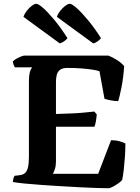

<svg xmlns="http://www.w3.org/2000/svg" viewBox="-20 -999 742 1019"><path d="M556 0Q535.5 0 496.2 -1.2Q457 -2.5 407 -5Q357 -7.5 303.8 -10.8Q250.5 -14 200.2 -17.5Q150 -21 110.2 -25Q70.5 -29 48.5 -33Q48.5 -43 51.5 -52.5Q54.5 -62 57.5 -66L86.5 -69.5Q104 -72 114 -81.8Q124 -91.5 128.8 -112.2Q133.5 -133 133.5 -167.5V-564.5Q133.5 -595 137.2 -611.2Q141 -627.5 145.8 -634.2Q150.5 -641 151 -641.5H59.5Q56 -646 52.5 -654.5Q49 -663 48 -673Q54 -679.5 66.2 -686.8Q78.5 -694 91.2 -699Q104 -704 109.5 -704H555Q577.5 -695.5 601.2 -680.2Q625 -665 639 -648Q634.5 -584 624.8 -535.5Q615 -487 607.5 -462.5Q587 -462.5 567 -466.5Q547 -470.5 534.5 -475L508 -621Q495.5 -625.5 471.5 -629.2Q447.5 -633 413.5 -635.8Q379.5 -638.5 337 -638.5Q312 -638.5 298.8 -628.5Q285.5 -618.5 281.2 -601.5Q277 -584.5 277 -564.5V-394Q319.5 -395.5 353.8 -396.8Q388 -398 419 -400.8Q450 -403.5 480.5 -407L493.5 -392Q491.5 -369 488.5 -353Q485.5 -337 481.5 -326.5H277V-142Q277 -119 271.2 -101.2Q265.5 -83.5 260 -76.5H501L569.5 -255Q594 -255 616 -248.8Q638 -242.5 645.5 -237.5Q645.5 -203.5 643 -167.2Q640.5 -131 636.8 -98.5Q633 -66 628.5 -44Q622.5 -36 607.8 -25.8Q593 -15.5 578.5 -7.8Q564 0 556 0ZM297.5 -768.5 104.5 -909.5Q110.5 -927 123 -942.8Q135.5 -958.5 149.5 -968.8Q163.5 -979 172 -979Q184 -979 209.8 -956Q235.5 -933 269.5 -892Q303.5 -851 338 -796.5Q333.5 -790 322.5 -781.5Q311.5 -773 297.5 -768.5ZM475 -768.5 282 -909.5Q287.5 -926.5 300.2 -942.2Q313 -958 327 -968.5Q341 -979 350 -979Q361.5 -979 387.8 -955.5Q414 -932 448 -891Q482 -850 516 -796.5Q511 -789.5 499.5 -780.5Q488 -771.5 475 -768.5Z"/></svg>

Font: Texturina Medium
Style: Regular
Weight: 500
Designer: Guillermo Torres Carreño
Foundry: Omnibus-Type
Version: Version 1.003